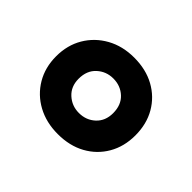

<svg xmlns="http://www.w3.org/2000/svg" viewBox="-85 -854 598 598"><g transform="rotate(45 214.0 -555.5)"><path d="M214 -387Q163 -387 123.5 -408.5Q84 -430 61.5 -468Q39 -506 39 -555Q39 -604 61.5 -642Q84 -680 123.5 -702Q163 -724 214 -724Q266 -724 305 -702.5Q344 -681 366 -643Q388 -605 388 -555Q388 -506 366 -468Q344 -430 305 -408.5Q266 -387 214 -387ZM214 -480Q246 -480 268 -500.5Q290 -521 290 -555Q290 -591 268 -611.5Q246 -632 214 -632Q183 -632 160.5 -611.5Q138 -591 138 -555Q138 -521 160.5 -500.5Q183 -480 214 -480Z"/></g></svg>

Font: Noto Sans Gurmukhi UI
Style: Bold
Weight: 700
Designer: Jelle Bosma - Monotype Design Team
Foundry: Monotype Imaging Inc.
Version: Version 2.004; ttfautohint (v1.8.4.7-5d5b)